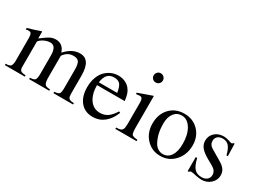

<svg xmlns="http://www.w3.org/2000/svg" viewBox="-41 -1261 2469 1849"><g transform="rotate(30 1194.0 -336.5)"><path d="M16.1 0V-15.1Q57.1 -15.1 70.8 -28.8Q84.5 -42.5 85.9 -85V-337.9Q85.9 -373.5 78.1 -387.7Q70.3 -401.9 50.8 -401.9Q36.6 -401.9 19 -397.9V-415Q94.7 -436 159.2 -460L166 -458V-382.8Q229 -431.2 258.1 -445.6Q287.1 -460 320.8 -460Q400.4 -460 426.8 -376Q467.3 -419.4 506.3 -439.7Q545.4 -460 589.8 -460Q706.1 -460 706.1 -282.2V-76.2Q706.1 -46.9 715.6 -33.7Q725.1 -20.5 749 -17.1L774.9 -15.1V0H556.2V-15.1Q599.6 -19.5 610.1 -31Q620.6 -42.5 622.1 -86.9V-297.9Q622.1 -360.4 606 -384.3Q589.8 -408.2 546.9 -408.2Q511.7 -408.2 486.1 -393.8Q460.4 -379.4 438 -347.2V-95.2Q439.5 -46.9 453.6 -31Q467.8 -15.1 509.8 -15.1V0H286.1V-15.1Q328.1 -17.1 340.3 -30Q352.5 -43 354 -85.9V-303.2Q354 -408.2 288.1 -408.2Q261.7 -408.2 232.9 -396.7Q204.1 -385.3 185.1 -368.2Q169.9 -353 169.9 -349.1V-66.9Q170.4 -37.1 184.8 -26.6Q199.2 -16.1 237.8 -15.1V0Z M1191.9 -164.1 1208 -157.2Q1176.3 -76.2 1121.8 -33.2Q1067.4 9.8 995.6 9.8Q909.2 9.8 858.9 -50.3Q808.6 -110.4 808.6 -213.9Q808.6 -275.4 828.1 -326.4Q847.7 -377.4 882.8 -408.2Q940.4 -460 1018.1 -460Q1056.6 -460 1090.1 -445.1Q1123.5 -430.2 1146 -402.8Q1165 -378.4 1174.1 -351.8Q1183.1 -325.2 1189 -276.9H880.9Q882.3 -231 888.2 -202.4Q894 -173.8 907.7 -145Q951.2 -59.1 1036.6 -59.1Q1085 -59.1 1120.6 -83Q1156.2 -106.9 1191.9 -164.1ZM882.8 -309.1H1086.9Q1077.1 -374 1055.9 -398.9Q1034.7 -423.8 988.8 -423.8Q942.9 -423.8 917 -396Q891.1 -368.2 882.8 -309.1Z M1244.6 0V-15.1Q1272 -16.1 1285.6 -19Q1299.3 -22 1308.6 -32Q1317.9 -42 1320.3 -57.1Q1322.8 -72.3 1323.7 -102.1V-334Q1323.7 -366.7 1316.2 -380.4Q1308.6 -394 1290.5 -394Q1275.4 -394 1256.8 -391.1L1248.5 -390.1V-404.8L1403.8 -460L1407.7 -457V-102.1Q1408.2 -78.1 1409.7 -64.9Q1411.1 -51.8 1414.8 -41.5Q1418.5 -31.2 1427.5 -26.6Q1436.5 -22 1448.2 -19.3Q1460 -16.6 1481.4 -15.1V0ZM1356.4 -683.1Q1377.9 -683.1 1393.3 -668.2Q1408.7 -653.3 1408.7 -631.8Q1408.7 -610.4 1393.8 -595.7Q1378.9 -581.1 1356.4 -581.1Q1335.4 -581.1 1321 -595.7Q1306.6 -610.4 1306.6 -631.8Q1306.6 -652.8 1321.5 -668Q1336.4 -683.1 1356.4 -683.1Z M1749.5 -460Q1845.7 -460 1907.7 -396.2Q1969.7 -332.5 1969.7 -233.9Q1969.7 -129.9 1906 -60.1Q1842.3 9.8 1747.6 9.8Q1652.8 9.8 1590.6 -57.1Q1528.3 -124 1528.3 -226.1Q1528.3 -329.6 1589.8 -394.8Q1651.4 -460 1749.5 -460ZM1736.3 -432.1Q1682.6 -432.1 1650.6 -389.4Q1618.7 -346.7 1618.7 -274.9Q1618.7 -163.6 1662.6 -82Q1678.2 -52.2 1704.1 -35.2Q1730 -18.1 1759.3 -18.1Q1815.9 -18.1 1847.7 -65.9Q1879.4 -113.8 1879.4 -199.2Q1879.4 -302.2 1839.4 -367.2Q1799.3 -432.1 1736.3 -432.1Z M2314.5 -314H2299.3Q2282.2 -381.3 2257.3 -409.2Q2232.4 -437 2189.5 -437Q2154.8 -437 2133.5 -418.5Q2112.3 -399.9 2112.3 -369.1Q2112.3 -325.7 2155.3 -300.8L2263.7 -236.8Q2309.6 -210 2328.6 -182.9Q2347.7 -155.8 2347.7 -118.2Q2347.7 -65.4 2306.4 -27.8Q2265.1 9.8 2206.5 9.8Q2178.2 9.8 2133.3 0Q2102.5 -7.8 2087.4 -7.8Q2078.1 -7.8 2073.7 -5.6Q2069.3 -3.4 2064.5 3.9H2051.3V-151.9H2067.4Q2084.5 -75.7 2113.5 -43.9Q2142.6 -12.2 2194.3 -12.2Q2232.4 -12.2 2254.9 -31.7Q2277.3 -51.3 2277.3 -84Q2277.3 -129.9 2225.6 -159.2L2167.5 -191.9Q2104 -227.5 2077.1 -260.7Q2050.3 -293.9 2050.3 -335.9Q2050.3 -389.6 2088.9 -424.8Q2127.4 -460 2186.5 -460Q2217.8 -460 2256.3 -446.8Q2272 -439.9 2283.7 -439.9Q2291 -439.9 2299.3 -451.2H2310.5Z"/></g></svg>

Font: Accordance
Style: Regular
Weight: 400
Version: Version 1.1 (build May 11, 2018) Miklal Software Solutions, 